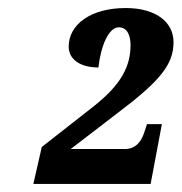

<svg xmlns="http://www.w3.org/2000/svg" viewBox="-20 -844 452 478"><path d="M63 -386H355L383 -535H346L339 -514C332 -492 318 -473 291 -473H156L272 -562C378 -642 412 -683 412 -739C412 -790 367 -824 293 -824C206 -824 151 -783 151 -728C151 -696 180 -676 225 -676C231 -729 250 -776 276 -776C297 -776 305 -755 305 -732C305 -680 283 -633 209 -576L84 -478Z"/></svg>

Font: Noto Serif Condensed Black
Style: Italic
Weight: 900
Width: 3
Italic angle: -12°
Designer: Monotype Design Team
Foundry: Monotype Imaging Inc.
Version: Version 2.013